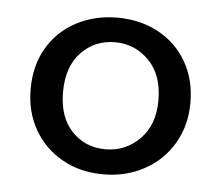

<svg xmlns="http://www.w3.org/2000/svg" viewBox="-37 -749 509 443"><g transform="rotate(5 218.0 -527.5)"><path d="M33 -528Q33 -582 57 -623Q81 -664 123.5 -686.5Q166 -709 218 -709Q271 -709 313 -686.5Q355 -664 379 -623Q403 -582 403 -528Q403 -475 378.5 -433.5Q354 -392 311.5 -369Q269 -346 217 -346Q164 -346 122.5 -369Q81 -392 57 -433Q33 -474 33 -528ZM329 -527Q329 -586 296.5 -619Q264 -652 218 -652Q171 -652 139.5 -619Q108 -586 108 -527Q108 -469 139 -436.5Q170 -404 217 -404Q263 -404 296 -437Q329 -470 329 -527Z"/></g></svg>

Font: MSTAGE
Style: Regular
Weight: 400
Designer: Ninad Kale (Devanagari), Jonny Pinhorn (Latin)
Foundry: Indian Type Foundry
Version: 4.004